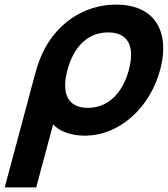

<svg xmlns="http://www.w3.org/2000/svg" viewBox="-58 -575 729 835"><path d="M-37.5 240H99.5L172.9 -34C200.9 -4 249.8 15 309.8 15C462.8 15 594.5 -107 638.7 -272C647.5 -304.9 651.9 -336.1 651.9 -364.8C651.9 -478.6 583.2 -555 447.5 -555C302.5 -555 183.2 -468 124.9 -340C108 -303 98.1 -266 88.4 -230ZM324.2 -106C257.6 -106 225.3 -142.1 225.3 -203.5C225.3 -223.2 228.6 -245.5 235.1 -270C261.4 -368 320.1 -434 412.1 -434C479.7 -434 512.1 -397.7 512.1 -336.4C512.1 -317 508.9 -295.1 502.4 -271C476.2 -173 414.2 -106 324.2 -106Z"/></svg>

Font: Manrope
Style: ExtraBoldItalic
Weight: 800
Italic angle: -15°
Designer: Mikhail Sharanda
Foundry: Mikhail Sharanda
Version: Version 4.502;hotconv 1.0.109;makeotfexe 2.5.65596